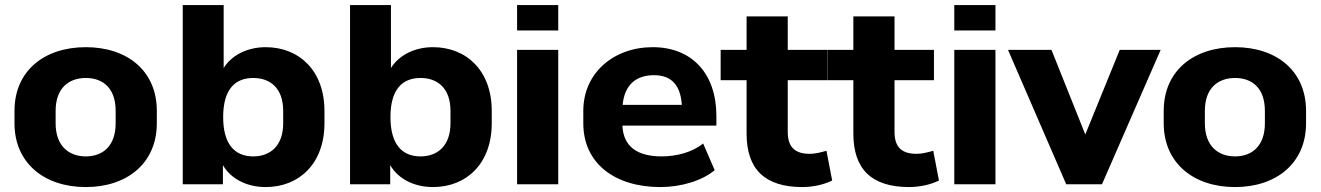

<svg xmlns="http://www.w3.org/2000/svg" viewBox="-20 -739 5297 770"><path d="M324.2 11.2C490.2 11.2 608.9 -85 608.9 -244.6V-294.4C608.9 -455.1 490.2 -549.8 324.2 -549.8C157.7 -549.8 38.1 -455.1 38.1 -294.4V-244.6C38.1 -85 157.7 11.2 324.2 11.2ZM324.2 -111.8C256.3 -111.8 203.1 -153.3 203.1 -244.6V-294.4C203.1 -386.2 256.3 -426.3 324.2 -426.3C392.6 -426.3 443.8 -385.7 443.8 -294.4V-244.6C443.8 -153.8 392.6 -111.8 324.2 -111.8Z M1045.4 11.2C1179.7 11.2 1281.2 -83 1281.2 -244.6V-294.4C1281.2 -455.6 1179.7 -549.8 1045.4 -549.8C973.1 -549.8 909.7 -518.6 877 -466.3V-718.8H712.9V0H874V-76.7C906.2 -21 970.7 11.2 1045.4 11.2ZM995.6 -111.8C920.4 -111.8 875 -161.6 875 -269.5C875 -377.9 920.4 -426.3 995.6 -426.3C1063.5 -426.3 1115.7 -385.7 1115.7 -294.4V-244.6C1115.7 -153.8 1063.5 -111.8 995.6 -111.8Z M1716.3 11.2C1850.6 11.2 1952.1 -83 1952.1 -244.6V-294.4C1952.1 -455.6 1850.6 -549.8 1716.3 -549.8C1644 -549.8 1580.6 -518.6 1547.9 -466.3V-718.8H1383.8V0H1544.9V-76.7C1577.1 -21 1641.6 11.2 1716.3 11.2ZM1666.5 -111.8C1591.3 -111.8 1545.9 -161.6 1545.9 -269.5C1545.9 -377.9 1591.3 -426.3 1666.5 -426.3C1734.4 -426.3 1786.6 -385.7 1786.6 -294.4V-244.6C1786.6 -153.8 1734.4 -111.8 1666.5 -111.8Z M2218.8 -616.7V-718.8H2053.7V-616.7ZM2218.8 0V-539.1H2053.7V0Z M2628.4 11.2C2710.4 11.2 2795.4 -13.7 2846.2 -56.6L2799.8 -163.6C2755.9 -127.9 2692.9 -111.8 2633.8 -111.8C2537.1 -111.8 2480 -149.9 2476.1 -235.4H2853V-273.9C2853 -442.4 2756.3 -549.8 2597.7 -549.8C2440.9 -549.8 2319.3 -446.3 2319.3 -294.4V-244.6C2319.3 -82 2447.8 11.2 2628.4 11.2ZM2602.5 -437.5C2670.4 -437.5 2709 -400.4 2714.4 -318.4H2477.1C2484.4 -398.9 2531.2 -437.5 2602.5 -437.5Z M3197.8 11.2C3240.7 11.2 3285.6 1 3317.4 -15.1L3294.4 -134.3C3270 -127.4 3249 -122.1 3227.5 -122.1C3166 -122.1 3139.2 -150.9 3139.2 -210.4V-417.5H3297.4V-539.1H3139.2V-673.3H2974.1V-539.1H2870.1V-417.5H2974.1V-203.1C2974.1 -60.5 3047.4 11.2 3197.8 11.2Z M3626 11.2C3668.9 11.2 3713.9 1 3745.6 -15.1L3722.7 -134.3C3698.2 -127.4 3677.2 -122.1 3655.8 -122.1C3594.2 -122.1 3567.4 -150.9 3567.4 -210.4V-417.5H3725.6V-539.1H3567.4V-673.3H3402.3V-539.1H3298.3V-417.5H3402.3V-203.1C3402.3 -60.5 3475.6 11.2 3626 11.2Z M3972.2 -616.7V-718.8H3807.1V-616.7ZM3972.2 0V-539.1H3807.1V0Z M4399.4 0 4634.8 -539.1H4470.7L4332.5 -199.7L4196.8 -539.1H4022.5L4255.9 0Z M4933.1 11.2C5099.1 11.2 5217.8 -85 5217.8 -244.6V-294.4C5217.8 -455.1 5099.1 -549.8 4933.1 -549.8C4766.6 -549.8 4647 -455.1 4647 -294.4V-244.6C4647 -85 4766.6 11.2 4933.1 11.2ZM4933.1 -111.8C4865.2 -111.8 4812 -153.3 4812 -244.6V-294.4C4812 -386.2 4865.2 -426.3 4933.1 -426.3C5001.5 -426.3 5052.7 -385.7 5052.7 -294.4V-244.6C5052.7 -153.8 5001.5 -111.8 4933.1 -111.8Z"/></svg>

Font: Winston ExtraBold
Style: Regular
Weight: 800
Designer: Vernon Adams, Kim Jin-seong, David Berlow, Cristiano Sobral
Foundry: The Winston Project Authors
Version: Version 3.004